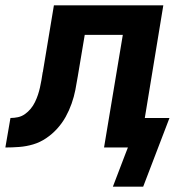

<svg xmlns="http://www.w3.org/2000/svg" viewBox="-57 -550 677 716"><path d="M477 146H364L411 23L420 0H331L401 -420H259L233 -265Q229 -240 224 -214.5Q219 -189 210 -163.5Q201 -138 188 -114.5Q175 -91 156.5 -70.5Q138 -50 115 -34.5Q92 -19 66.5 -11.5Q41 -4 15 -2Q-11 0 -37 0L-18 -110Q-4 -110 10 -113Q24 -116 36 -124.5Q48 -133 57.5 -144.5Q67 -156 73.5 -169.5Q80 -183 84.5 -196.5Q89 -210 92 -223.5Q95 -237 97.5 -251Q100 -265 102 -279Q102 -279 102 -279.5Q102 -280 102 -280L103 -282Q103 -282 103 -282.5Q103 -283 103 -283L144 -530H552L483 -110H575Z"/></svg>

Font: Iosevka Curly XBdEx
Style: Italic
Weight: 800
Width: 7
Italic angle: -9°
Monospace: yes
Designer: Belleve Invis
Foundry: Belleve Invis
Version: Version 11.1.0; ttfautohint (v1.8.3)